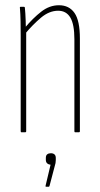

<svg xmlns="http://www.w3.org/2000/svg" viewBox="-20 -505 383 733"><path d="M267 0Q264 0 264 -4V-355Q264 -412 248.5 -438Q233 -464 202 -464Q168 -464 136.5 -437.5Q105 -411 75 -375V-399Q106 -436 137.5 -460.5Q169 -485 205 -485Q244 -485 264.5 -455.5Q285 -426 285 -358V-4Q285 0 281 0ZM62 0Q59 0 59 -4V-368Q59 -395 58.5 -423Q58 -451 56 -475Q55 -479 59 -479H71Q75 -479 75 -475Q77 -456 78 -427Q79 -398 79 -383L80 -382V-4Q80 0 76 0ZM156 208Q153 208 154 204L173 124Q165 123 160 118.5Q155 114 155 105V98Q155 88 160.5 84Q166 80 174 80Q183 80 188 84.5Q193 89 193 98V106Q193 112 192 117.5Q191 123 189 129L169 205Q168 208 166 208Z"/></svg>

Font: Sofia Sans Extra Condensed Thin
Style: Regular
Weight: 250
Version: Version 4.100